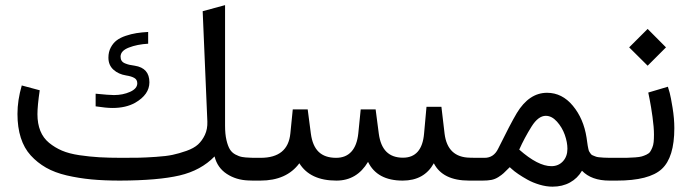

<svg xmlns="http://www.w3.org/2000/svg" viewBox="-20 -697 2670 741"><path d="M349.1 -335.4Q400.9 -330.1 419.9 -330.1Q454.1 -330.1 481.9 -342.5Q509.8 -355 509.8 -375.5Q509.8 -389.6 498.3 -396.2Q486.8 -402.8 466.8 -405.8Q437 -410.6 417.7 -428.2Q398.4 -445.8 398.4 -474.6Q398.4 -496.6 407.5 -513.7Q416.5 -530.8 430.4 -541.3Q444.3 -551.8 465.3 -558.8Q486.3 -565.9 506.6 -569.1Q526.9 -572.3 551.8 -573.7V-528.3Q509.3 -525.9 477.3 -513.4Q445.3 -501 445.3 -478.5Q445.3 -468.8 449.5 -462.4Q453.6 -456.1 462.6 -452.4Q471.7 -448.7 479.2 -447Q486.8 -445.3 500 -443.4Q556.6 -434.6 556.6 -379.4Q556.6 -332 501.5 -300.3Q465.8 -280.3 414.1 -280.3Q390.1 -280.3 349.1 -286.6ZM808.1 -93.3Q755.4 -39.1 672.9 -19.8Q590.3 -0.5 442.9 0Q381.8 0 332.8 -4.6Q283.7 -9.3 237.5 -20Q191.4 -30.8 157.7 -50Q124 -69.3 98.6 -97.2Q73.2 -125 60.3 -165.3Q47.4 -205.6 47.4 -257.3Q47.4 -310.1 64 -367.2L133.3 -348.6Q124.5 -288.6 124.5 -256.3Q124.5 -219.7 135.7 -191.9Q147 -164.1 169.4 -145.8Q191.9 -127.4 219.2 -115.7Q246.6 -104 286.1 -98.1Q325.7 -92.3 362.8 -90.1Q399.9 -87.9 449.7 -87.9Q491.7 -87.9 516.8 -88.4Q542 -88.9 581.8 -91.6Q621.6 -94.2 646 -99.4Q670.4 -104.5 699.5 -114.7Q728.5 -125 744.4 -139.6Q760.3 -154.3 770.8 -176.5Q781.2 -198.7 780.3 -227.5L762.2 -653.8L848.6 -677.2V-211.9Q848.6 -179.2 854 -156.2Q859.4 -133.3 867.2 -120.6Q875 -107.9 888.7 -100.6Q902.3 -93.3 914.6 -91.1Q926.8 -88.9 945.8 -88.4L958.5 -87.9Q967.3 -87.9 967.3 -52.7V-36.1Q967.3 0 958.5 0L939.5 -0.5Q891.6 -2 855.2 -25.9Q818.8 -49.8 808.1 -93.3Z M1100.6 -182.1 1109.9 -274.9H1167.5L1179.7 -181.6Q1186 -133.8 1210 -110.8Q1233.9 -87.9 1277.3 -87.9Q1314.5 -87.9 1336.2 -111.8Q1357.9 -135.7 1362.8 -182.1L1372.1 -274.9H1429.7L1441.9 -181.2Q1448.2 -134.3 1471.4 -111.3Q1494.6 -88.4 1535.2 -88.4Q1571.8 -88.4 1592.3 -111.8Q1612.8 -135.3 1616.7 -182.1L1626 -284.7H1683.6L1695.8 -181.2Q1707 -89.8 1793.5 -88.4L1815.9 -87.9Q1824.7 -87.9 1824.7 -52.7V-36.1Q1824.7 0 1815.9 0H1790.5Q1688.5 0 1654.3 -66.9Q1617.2 0 1534.2 0Q1435.5 0 1400.4 -72.3Q1357.4 0 1278.3 0Q1176.8 0 1135.3 -66.9Q1085.9 0 984.9 0H953.1Q941.9 0 938.2 -8.3Q934.6 -16.6 934.6 -36.1V-52.7Q934.6 -71.8 938.2 -79.8Q941.9 -87.9 953.1 -87.9H985.8Q1091.3 -87.9 1100.6 -182.1Z M2107.9 -55.7Q2135.3 -55.7 2152.6 -74.5Q2169.9 -93.3 2169.9 -123Q2169.9 -147.9 2159.7 -176.8Q2149.4 -205.6 2129.4 -227.8Q2109.4 -250 2086.4 -250Q2057.6 -250 2031.7 -209Q2003.9 -164.6 1983.9 -119.6Q2056.2 -55.7 2107.9 -55.7ZM2243.7 -166Q2244.6 -160.2 2246.1 -149.2Q2247.6 -138.2 2248.3 -134.3Q2249 -130.4 2250.7 -122.3Q2252.4 -114.3 2254.2 -111.8Q2255.9 -109.4 2259.3 -104.2Q2262.7 -99.1 2266.8 -97.7Q2271 -96.2 2277.1 -93.5Q2283.2 -90.8 2291.5 -90.1Q2299.8 -89.4 2310.1 -88.6Q2320.3 -87.9 2333.5 -87.9H2341.8Q2350.6 -87.9 2350.6 -52.7V-36.1Q2350.6 0 2341.8 0H2332Q2262.7 0 2226.1 -38.1Q2209 -8.8 2179.7 7.3Q2150.4 23.4 2112.3 23.4Q2087.9 23.4 2062 15.6Q2036.1 7.8 2016.4 -3.2Q1996.6 -14.2 1980.5 -25.1Q1964.4 -36.1 1956.1 -43.9L1947.3 -51.8Q1931.2 -35.6 1923.8 -28.8Q1916.5 -22 1903.6 -13.7Q1890.6 -5.4 1876.5 -2.7Q1862.3 0 1842.3 0H1810.5Q1799.3 0 1795.7 -8.3Q1792 -16.6 1792 -36.1V-52.7Q1792 -71.8 1795.7 -79.8Q1799.3 -87.9 1810.5 -87.9H1850.1Q1885.3 -87.9 1902.3 -122.6Q1949.7 -218.8 1974.6 -260.7Q2022 -338.9 2091.3 -338.9Q2149.4 -338.9 2190.9 -288.8Q2232.4 -238.8 2243.7 -166Z M2360.4 0H2337.4Q2325.7 0 2321.8 -8.5Q2317.9 -17.1 2317.9 -36.1V-52.7Q2317.9 -71.8 2321.5 -79.8Q2325.2 -87.9 2336.4 -87.9H2362.3Q2387.2 -87.9 2401.1 -88.1Q2415 -88.4 2431.6 -89.6Q2448.2 -90.8 2456.8 -93.3Q2465.3 -95.7 2475.1 -100.3Q2484.9 -105 2489 -111.1Q2493.2 -117.2 2497.3 -127Q2501.5 -136.7 2502.7 -148.9Q2503.9 -161.1 2503.9 -177.7Q2503.9 -205.1 2498.3 -245.6Q2492.7 -286.1 2487.3 -313L2481.9 -339.8L2557.6 -362.3Q2560.5 -353.5 2564.7 -338.4Q2568.8 -323.2 2575.7 -281.2Q2582.5 -239.3 2582.5 -202.6Q2582.5 -89.4 2533.9 -44.7Q2485.4 0 2360.4 0ZM2479.5 -585.4 2550.3 -514.2 2479.5 -443.4 2408.2 -514.2Z"/></svg>

Font: Samim FD-WOL
Style: FD-WOL
Weight: 400
Foundry: DejaVu fonts team - Redesigned by Saber Rastikerdar
Version: Version 4.0.0